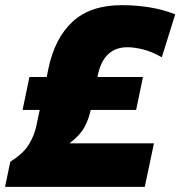

<svg xmlns="http://www.w3.org/2000/svg" viewBox="-30 -724 700 744"><path d="M-10.5 0 10 -97.5Q60.5 -129 81.8 -164Q103 -199 110.5 -234.5Q113.5 -250 117 -266Q120.5 -282 124 -298H57.5L84 -425.5H151Q154.5 -443.5 157.5 -458Q182.5 -577 251.8 -640.5Q321 -704 442 -704Q497.5 -704 550 -695.5Q602.5 -687 649 -668.5L597 -502Q556.5 -525 522.5 -533Q488.5 -541 464 -541Q372 -541 349 -433L347.5 -425.5H524L497.5 -298H321.5Q314 -262 296.8 -230.5Q279.5 -199 239 -168.5H566.5L531 0Z"/></svg>

Font: Commissioner ExtraBold
Style: Italic
Weight: 800
Italic angle: -12°
Designer: Kostas Bartsokas
Foundry: Kostas Bartsokas
Version: Version 1.000; ttfautohint (v1.8.3)